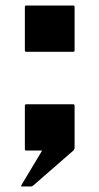

<svg xmlns="http://www.w3.org/2000/svg" viewBox="-20 -545 360 695"><path d="M245 -357.5H75Q70 -357.5 70 -362.5V-520Q70 -525 75 -525H245Q250 -525 250 -520V-362.5Q250 -357.5 245 -357.5ZM92 130H60Q54.5 130 57.5 125L132.5 0H75Q70 0 70 -5V-162.5Q70 -167.5 75 -167.5H245Q250 -167.5 250 -162.5V-10Q250 -5 245.5 0L102 125Q96.5 130 92 130Z"/></svg>

Font: MFEK Sans
Style: Bold
Weight: 700
Designer: Owen Earl
Foundry: indestructible type*
Version: Version 0.001; ttfautohint (v1.8.4.7-5d5b)